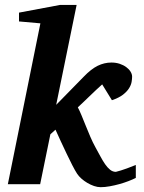

<svg xmlns="http://www.w3.org/2000/svg" viewBox="-20 -757 590 789"><path d="M538.1 -25.9Q525.4 -19.5 507.8 -12.7Q490.2 -5.9 470.7 -0.5Q451.2 4.9 431.2 8.5Q411.1 12.2 394 12.2Q380.4 12.2 366.2 7.3Q352.1 2.4 338.9 -5.4Q325.7 -13.2 314.7 -22.9Q303.7 -32.7 296.9 -43Q288.6 -55.7 277.1 -78.1Q265.6 -100.6 253.4 -126.2Q241.2 -151.9 229.2 -177.7Q217.3 -203.6 208 -224.1L187 -205.1L145 0H12.2L146 -661.1L58.1 -668.9V-705.1L227.1 -736.8H294.9L210.9 -326.2L323.2 -440.9Q354 -473.1 381.3 -486.6Q408.7 -500 438 -500Q456.1 -500 471.7 -494.9Q487.3 -489.7 498.8 -481.2Q510.3 -472.7 516.6 -462.4Q522.9 -452.1 522.9 -441.9Q522.9 -433.1 520.8 -420.4Q518.6 -407.7 510.3 -394.3Q502 -380.9 485.4 -367.9Q468.8 -355 439.9 -345.2L399.9 -410.2Q388.2 -399.9 374.5 -387Q360.8 -374 347.4 -361.1Q334 -348.1 321.5 -336.2Q309.1 -324.2 299.8 -315.9Q306.6 -303.2 314.7 -283.7Q322.8 -264.2 331.8 -241.7Q340.8 -219.2 350.8 -195.8Q360.8 -172.4 372.1 -151.9Q382.8 -132.3 392.6 -114.3Q402.3 -96.2 412.1 -82Q421.9 -67.9 432.6 -59.3Q443.4 -50.8 456.1 -50.8Q457 -50.8 476.3 -56.4Q495.6 -62 538.1 -79.1Z"/></svg>

Font: Charis SIL Am
Style: Bold Italic
Weight: 700
Italic angle: -11°
Foundry: SIL International
Version: Version 5.000